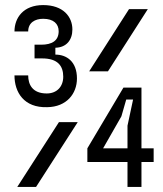

<svg xmlns="http://www.w3.org/2000/svg" viewBox="-20 -736 640 756"><path d="M488 -700 331 -455H405L562 -700ZM48 0H122L286 -255H212ZM482 -98V0H537V-98H585V-152H537V-391H466L324 -152V-98ZM482 -152H386L458 -278L477 -344H504L482 -241ZM91 -439H37C37 -373 74 -311 166 -314C242 -315 283 -367 283 -427C283 -494 242 -521 198 -521V-548C242 -549 265 -579 265 -620C265 -670 229 -716 150 -716C72 -716 37 -666 37 -612H91C91 -647 118 -662 150 -662C191 -662 211 -642 211 -613C211 -576 185 -560 142 -560H116V-506H146C208 -506 229 -476 229 -434C229 -395 204 -368 164 -368C107 -368 91 -404 91 -439Z"/></svg>

Font: Fliege Mono Light
Style: Regular
Weight: 300
Version: Version 0.020;Glyphs 3.3 (3306)